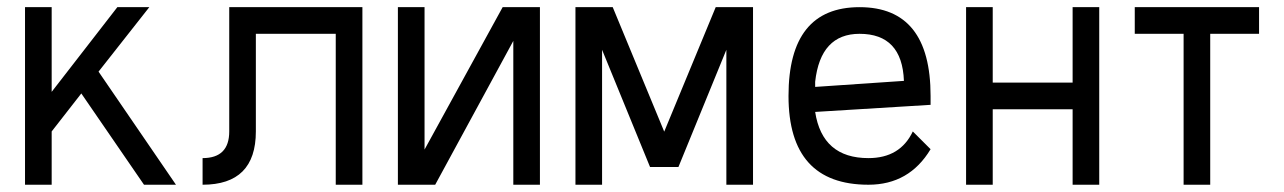

<svg xmlns="http://www.w3.org/2000/svg" viewBox="-20 -508 3531 528"><path d="M390.6 -488.3 251 -311 463.9 0H376L203.6 -251L122.1 -146.5V0H48.8V-488.3H122.1V-255.4L302.7 -488.3Z M976.6 -488.3V0H903.3V-415H683.6V-146.5Q683.6 0 537.1 0V-73.2Q610.4 -73.2 610.4 -146.5V-488.3Z M1074.2 0V-488.3H1147.5V-96.7L1362.3 -488.3H1464.8V0H1391.6V-395.5L1176.8 0Z M1635.7 -371.1V0H1562.5V-488.3H1665L1806.6 -146L1948.2 -488.3H2050.8V0H1977.5V-371.1L1845.7 -48.8H1767.6Z M2368.2 0Q2148.4 0 2148.4 -244.1Q2148.4 -488.3 2343.8 -488.3Q2539.1 -488.3 2539.1 -244.1V-219.7L2221.7 -200.2Q2241.2 -73.2 2368.2 -73.2Q2455.6 -73.2 2490.2 -146.5L2539.1 -97.7Q2480.5 0 2368.2 0ZM2465.8 -285.6Q2460.9 -415 2343.8 -415Q2236.3 -415 2221.7 -283.2V-269Z M2710 -488.3V-280.8H2929.7V-488.3H3002.9V0H2929.7V-207.5H2710V0H2636.7V-488.3Z M3442.4 -488.3V-415H3308.1V0H3234.9V-415H3100.6V-488.3Z"/></svg>

Font: Sanitrixie
Style: Regular
Weight: 400
Designer: Jayvee D. Enaguas (Grand Chaos)
Version: Version 1.1 - 6/9/2013